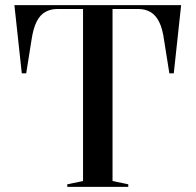

<svg xmlns="http://www.w3.org/2000/svg" viewBox="-20 -728 762 748"><path d="M242.2 0V-10L303.5 -22.8V-693H204.1Q177.3 -693 156.7 -681.5Q136 -670 122.8 -643.9Q109.6 -617.7 103 -573.8L82.1 -442.3H64.9L36.1 -708H685.7L657 -442.3H639.8L619.4 -570.4Q613.4 -616 600 -642.7Q586.5 -669.5 566.1 -681.2Q545.7 -693 517.7 -693H418.4V-22.8L479.7 -10V0Z"/></svg>

Font: Kalnia Thin
Style: Regular
Weight: 100
Version: Version 1.105